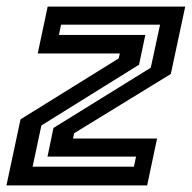

<svg xmlns="http://www.w3.org/2000/svg" viewBox="-22 -560 580 580"><path d="M76.5 -56.5H382.5L389 -87H121.5L139.5 -173.5L433.5 -355.5L461.5 -485.5H162.5L156 -454.5H417L398 -364.5L103 -181ZM-2.5 0 40 -199.5 336.5 -383.5 340 -398.5H92L122 -540H537.5L494 -336.5L202 -157.5L198.5 -141.5H452.5L422.5 0Z"/></svg>

Font: Tourney SemiBold
Style: Italic
Weight: 600
Italic angle: -12°
Version: Version 1.015